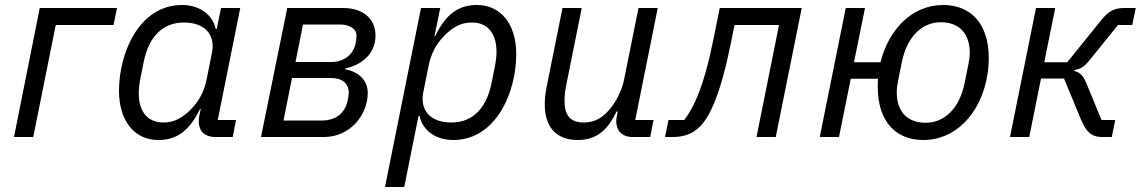

<svg xmlns="http://www.w3.org/2000/svg" viewBox="-20 -548 4563 768"><path d="M36 0H113L203 -448H434L448 -516H139Z M911 0 924 -68H851L941 -516H864L847 -432H843C828 -497 770 -528 708 -528C537 -528 456 -337 456 -185C456 -63 519 12 613 12C689 12 738 -26 780 -112H783L778 -89C776 -79 775 -70 775 -62C775 -25 797 0 842 0ZM634 -58C565 -58 535 -108 535 -175C535 -192 537 -209 540 -226L555 -301C575 -401 631 -458 715 -458C807 -458 841 -402 828 -338L807 -233C797 -181 775 -142 742 -109C712 -79 679 -58 634 -58Z M1024 0H1276C1382 0 1451 -90 1451 -176C1451 -226 1416 -261 1360 -271L1361 -274C1432 -290 1482 -336 1482 -406C1482 -473 1432 -516 1353 -516H1129ZM1114 -66 1148 -236H1304C1349 -236 1375 -214 1375 -177C1375 -170 1373 -156 1370 -143C1359 -96 1324 -66 1268 -66ZM1162 -300 1192 -450H1340C1379 -450 1406 -432 1406 -406C1406 -399 1405 -387 1403 -376C1393 -325 1350 -300 1306 -300Z M1520 200H1597L1654 -84H1658C1673 -19 1731 12 1793 12C1964 12 2045 -179 2045 -331C2045 -453 1982 -528 1888 -528C1812 -528 1763 -490 1721 -404H1718L1741 -516H1664ZM1786 -58C1694 -58 1660 -114 1673 -178L1694 -283C1704 -335 1726 -374 1759 -407C1789 -437 1822 -458 1867 -458C1936 -458 1966 -408 1966 -341C1966 -324 1964 -307 1961 -290L1946 -215C1926 -115 1870 -58 1786 -58Z M2230 -516 2166 -198C2161 -173 2159 -150 2159 -131C2159 -42 2203 12 2291 12C2362 12 2410 -24 2446 -102H2451L2449 -92C2446 -78 2445 -70 2445 -63C2445 -26 2467 0 2511 0H2581L2594 -68H2521L2611 -516H2534L2476 -228C2468 -189 2445 -137 2408 -99C2381 -71 2351 -58 2315 -58C2260 -58 2238 -88 2238 -145C2238 -157 2239 -178 2243 -198L2307 -516Z M2640 0H2670C2712 0 2748 -10 2780 -42C2820 -82 2863 -173 2905 -383L2918 -448H3096L3006 0H3083L3187 -516H2859L2831 -378C2796 -206 2757 -120 2717 -68H2654Z M3673 12C3831 12 3935 -143 3935 -316C3935 -456 3861 -528 3753 -528C3626 -528 3534 -428 3502 -299H3396L3440 -516H3363L3259 0H3336L3383 -233H3492C3491 -222 3491 -211 3491 -200C3491 -60 3565 12 3673 12ZM3683 -57C3605 -57 3567 -106 3567 -178C3567 -193 3569 -208 3572 -223L3587 -298C3608 -403 3669 -459 3743 -459C3821 -459 3859 -409 3859 -338C3859 -323 3857 -308 3854 -293L3839 -218C3818 -113 3757 -57 3683 -57Z M4020 0H4097L4144 -234H4236L4303 -72C4323 -24 4343 0 4389 0H4427L4441 -68H4386L4328 -209C4313 -246 4301 -258 4277 -264L4278 -268C4302 -272 4317 -281 4338 -307L4452 -448H4509L4523 -516H4477C4439 -516 4415 -504 4387 -470L4249 -299H4157L4201 -516H4124Z"/></svg>

Font: LVC Sans
Style: Italic
Weight: 400
Italic angle: -11.31°
Designer: Mike Abbink, Paul van der Laan, Pieter van Rosmalen
Foundry: Bold Monday
Version: Version 3.0